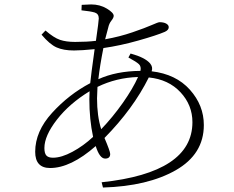

<svg xmlns="http://www.w3.org/2000/svg" viewBox="-20 -798 1040 855"><path d="M412.1 -360.4Q412.1 -281.2 430.7 -222.7Q481.4 -275.4 526.9 -339.8Q572.3 -404.3 594.7 -455.1Q498 -452.1 414.1 -411.1Q412.1 -374 412.1 -360.4ZM215.8 -95.7Q253.9 -95.7 302.7 -122.1Q351.6 -148.4 394.5 -188.5Q377.9 -266.6 377.9 -356.4Q377.9 -378.9 378.9 -391.6Q289.1 -336.9 233.4 -265.1Q177.7 -193.4 177.7 -138.7Q177.7 -115.2 186.5 -105.5Q195.3 -95.7 215.8 -95.7ZM551.8 -542 561.5 -559.6Q626 -542 648.4 -515.6Q662.1 -499 655.3 -480.5Q763.7 -467.8 825.7 -398.4Q887.7 -329.1 887.7 -241.2Q887.7 -111.3 762.7 -40Q637.7 31.2 438.5 37.1L432.6 13.7Q836.9 -29.3 836.9 -253.9Q836.9 -330.1 783.7 -387.2Q730.5 -444.3 642.6 -453.1Q573.2 -313.5 445.3 -183.6Q470.7 -124 470.7 -112.3Q470.7 -91.8 448.2 -91.8Q423.8 -91.8 406.2 -147.5Q294.9 -49.8 203.1 -49.8Q136.7 -49.8 136.7 -122.1Q136.7 -212.9 211.9 -295.4Q287.1 -377.9 381.8 -427.7Q384.8 -460.9 401.4 -579.1Q342.8 -573.2 309.6 -573.2Q262.7 -573.2 231.9 -586.9Q201.2 -600.6 165 -643.6L182.6 -662.1Q219.7 -629.9 247.1 -620.6Q274.4 -611.3 314.5 -611.3Q367.2 -611.3 407.2 -616.2Q419.9 -705.1 419.9 -715.8Q419.9 -736.3 402.3 -742.2Q382.8 -748 342.8 -752L343.8 -776.4Q375 -778.3 385.7 -778.3Q424.8 -778.3 455.6 -759.8Q486.3 -741.2 486.3 -727.5Q486.3 -718.8 476.1 -706.1Q465.8 -693.4 461.9 -674.8Q455.1 -651.4 448.2 -623Q513.7 -634.8 570.3 -654.3Q627 -673.8 655.8 -686.5Q684.6 -699.2 690.4 -699.2Q709 -699.2 720.2 -692.9Q731.4 -686.5 731.4 -676.8Q731.4 -664.1 713.9 -656.2Q677.7 -640.6 596.7 -617.7Q515.6 -594.7 440.4 -584Q424.8 -505.9 418 -445.3Q497.1 -481.4 605.5 -482.4Q609.4 -502 598.6 -512.2Q587.9 -522.5 551.8 -542Z"/></svg>

Font: GenYoMin TW TTF ExtraLight
Style: Regular
Weight: 250
Version: Version 1.300